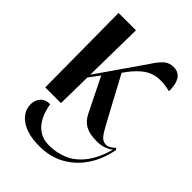

<svg xmlns="http://www.w3.org/2000/svg" viewBox="-223 -645 985 985"><g transform="rotate(45 269.0 -152.5)"><path d="M54 0 50 -536H176L171 -209L316 -418Q343 -458 362 -485Q381 -512 400 -526Q419 -540 446 -540Q517 -540 517 -435Q465 -447 427.5 -443Q390 -439 358.5 -417Q327 -395 294 -352L278 -330L400 -103Q428 -50 443.5 -31Q459 -12 483 -12Q496 -12 508.5 -20.5Q521 -29 531 -38L538 -29Q523 50 483.5 109Q444 168 384 201.5Q324 235 247 235Q159 235 110.5 201Q62 167 62 113Q62 84 80 63.5Q98 43 133 43Q136 64 144.5 90.5Q153 117 169 141Q185 165 212 181Q239 197 279 197Q331 197 378.5 177.5Q426 158 464 110.5Q502 63 526 -19Q513 -9 490.5 0Q468 9 436 9Q384 9 354 -7.5Q324 -24 306 -60L214 -246L171 -189L168 0Z"/></g></svg>

Font: Noto Serif Display Condensed SemiBold
Style: Regular
Weight: 600
Width: 3
Designer: Monotype Design Team
Foundry: Monotype Imaging Inc.
Version: Version 2.009